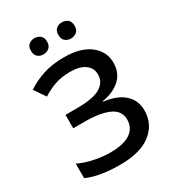

<svg xmlns="http://www.w3.org/2000/svg" viewBox="-217 -1033 1050 1162"><g transform="rotate(-30 308.0 -452.5)"><path d="M548.8 -546.9Q548.8 -474.1 500.7 -431.2Q452.6 -388.2 375.5 -376.5V-373Q468.3 -361.8 517.6 -317.6Q566.9 -273.4 566.9 -202.1Q566.9 -107.9 493.2 -49.1Q419.4 9.8 275.4 9.8Q205.6 9.8 147.7 0.2Q89.8 -9.3 45.4 -29.3V-130.9Q91.3 -108.4 150.4 -96.2Q209.5 -84 260.3 -84Q355.5 -84 402.1 -116.2Q448.7 -148.4 448.7 -207.5Q448.7 -268.1 388.7 -295.9Q328.6 -323.7 224.1 -323.7H139.2V-417.5H218.8Q335 -417.5 383.5 -447.8Q432.1 -478 432.1 -530.8Q432.1 -577.1 395.3 -603.3Q358.4 -629.4 293.5 -629.4Q231.9 -629.4 185.5 -612.8Q139.2 -596.2 97.2 -569.3L43.9 -647.9Q92.8 -681.2 156.2 -702.6Q219.7 -724.1 304.2 -724.1Q420.9 -724.1 484.9 -674.3Q548.8 -624.5 548.8 -546.9ZM151.9 -857.4Q151.9 -886.7 168 -900.1Q184.1 -913.6 207.5 -913.6Q231 -913.6 247.8 -900.1Q264.6 -886.7 264.6 -857.4Q264.6 -828.6 247.8 -814.7Q231 -800.8 207.5 -800.8Q184.1 -800.8 168 -814.7Q151.9 -828.6 151.9 -857.4ZM343.8 -857.4Q343.8 -886.7 359.9 -900.1Q376 -913.6 399.9 -913.6Q423.3 -913.6 440.2 -900.1Q457 -886.7 457 -857.4Q457 -828.6 440.2 -814.7Q423.3 -800.8 399.9 -800.8Q376 -800.8 359.9 -814.7Q343.8 -828.6 343.8 -857.4Z"/></g></svg>

Font: Open Sans SemiBold
Style: Regular
Weight: 600
Designer: Monotype Design Team
Foundry: Monotype Imaging Inc.
Version: Version 3.003; ttfautohint (v1.8.4)